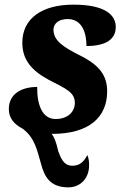

<svg xmlns="http://www.w3.org/2000/svg" viewBox="-20 -566 539 826"><path d="M274 240C324 240 360 204 363 153C364 136 363 119 356 101C340 130 324 147 291 147C252 147 241 110 231 86C221 42 213 23 202 10H204C365 10 441 -63 441 -173C441 -241 408 -286 323 -328C252 -364 210 -391 210 -439C211 -463 230 -484 271 -484C337 -484 352 -418 352 -368C431 -368 478 -394 478 -450C478 -500 435 -546 296 -546C162 -546 76 -488 76 -382C76 -308 117 -262 189 -223C267 -183 302 -168 302 -123C302 -88 275 -54 219 -54C162 -54 139 -115 140 -192C74 -192 18 -163 18 -97C18 -61 37 -33 78 -12C131 28 140 83 156 137C171 196 197 240 274 240Z"/></svg>

Font: Noto Serif SemiCondensed Extra
Style: Italic
Weight: 800
Width: 4
Italic angle: -12°
Designer: Monotype Design Team
Foundry: Monotype Imaging Inc.
Version: Version 1.901